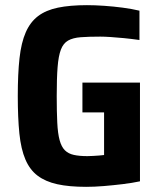

<svg xmlns="http://www.w3.org/2000/svg" viewBox="-20 -716 618 744"><path d="M313.8 8Q247.5 8 201.7 -2.2Q155.9 -12.4 125.8 -35.2Q95.6 -57.9 78.5 -97.9Q61.3 -137.9 55.1 -198.7Q48.9 -259.4 48.9 -344Q48.9 -429.6 55.6 -490.3Q62.3 -551.1 79.8 -590.8Q97.2 -630.6 127.5 -653.6Q157.8 -676.6 204.3 -686.3Q250.8 -696 317 -696Q347.9 -696 383.9 -693.5Q419.9 -691 455.6 -686.3Q491.2 -681.6 520.4 -674.6V-561Q488.4 -565.5 459.8 -568.3Q431.1 -571.1 407.5 -572.6Q383.8 -574.1 368.7 -574.1Q323.6 -574.1 293.1 -571.8Q262.5 -569.5 243.8 -558.8Q225.2 -548.1 215.9 -523.7Q206.6 -499.2 203.2 -456Q199.8 -412.8 199.8 -344Q199.8 -282.8 201.9 -240.9Q203.9 -199 211 -173Q218 -147 231.5 -133.6Q245 -120.3 266.3 -115.7Q287.7 -111 318.9 -111Q329.1 -111 340.8 -111.8Q352.4 -112.5 363.7 -113.3Q374.9 -114.2 383.3 -115.3V-280.5H299.4V-395.9H522.4V-13.4Q492.5 -7 455.6 -2.5Q418.6 2 382 5Q345.4 8 313.8 8Z"/></svg>

Font: Saira Thin SemiCondensed
Style: Regular
Weight: 100
Width: 4
Version: Version 1.101